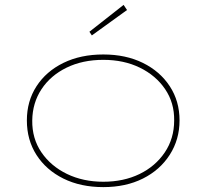

<svg xmlns="http://www.w3.org/2000/svg" viewBox="-20 -756 845 786"><path d="M403 10Q310 10 239.5 -25Q169 -60 129.5 -121.5Q90 -183 90 -263Q90 -342 129.5 -403Q169 -464 239.5 -498.5Q310 -533 403 -533Q495 -533 565 -498.5Q635 -464 675 -403Q715 -342 715 -263Q715 -185 675 -122.5Q635 -60 565 -25Q495 10 403 10ZM403 -12Q486 -12 551 -43.5Q616 -75 654.5 -132Q693 -189 693 -263Q694 -335 656 -391Q618 -447 552.5 -479Q487 -511 403 -511Q318 -511 252.5 -479Q187 -447 150 -391Q113 -335 112 -263Q111 -189 149.5 -132.5Q188 -76 254 -44Q320 -12 403 -12ZM356 -611 346 -626 486 -736 500 -715Z"/></svg>

Font: Lexend Giga Thin
Style: Regular
Weight: 250
Version: Version 1.007